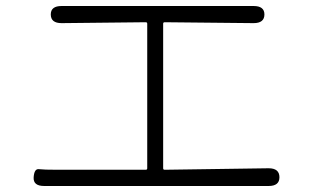

<svg xmlns="http://www.w3.org/2000/svg" viewBox="-20 -671 1040 639"><path d="M127 -52Q90 -52 92 -81Q94 -110 109.5 -108Q125 -106 172 -106H465Q470 -106 470 -111V-592Q470 -597 465 -597L185 -594Q149 -594 149 -623Q149 -651 185 -651H824Q860 -651 860 -623Q860 -594 824 -594L528 -597Q523 -597 523 -592V-111Q523 -106 528 -106L874 -111Q910 -111 910 -81Q910 -52 874 -52Z"/></svg>

Font: Resource Han Rounded KR Light
Style: Regular
Weight: 300
Designer: Cyano Hao (round all glyphs); Ryoko NISHIZUKA 西塚涼子 (kana, bopomofo & ideographs); Paul D. Hunt (Latin, Greek & Cyrillic)
Foundry: Cyano Hao
Version: 0.990